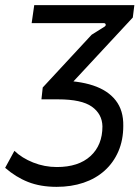

<svg xmlns="http://www.w3.org/2000/svg" viewBox="-35 -720 543 746"><path d="M185 6Q122 6 74 -13Q26 -32 -15 -68L21 -134Q50 -106 94 -88.5Q138 -71 186 -71Q270 -71 316.5 -113.5Q363 -156 363 -229Q362 -277 322 -305.5Q282 -334 191 -334H126L131 -380L321 -585L372 -617Q377 -621 375.5 -625.5Q374 -630 369 -630H88L98 -700H487L481 -652L233 -385L186 -407Q269 -407 326.5 -388Q384 -369 414.5 -330Q445 -291 444 -231Q444 -176 425 -132Q406 -88 371.5 -57Q337 -26 289.5 -10Q242 6 185 6Z"/></svg>

Font: Finlandica
Style: Italic
Weight: 400
Italic angle: -8°
Designer: Niklas Ekholm, Juho Hiilivirta, Jaakko Suomalainen
Foundry: Helsinki Type Studio
Version: Version 1.064